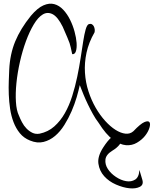

<svg xmlns="http://www.w3.org/2000/svg" viewBox="-20 -788 853 1066"><path d="M146.5 -7.8Q112.3 -21.5 90.3 -48.3Q68.4 -75.2 55.2 -109.9Q42 -144.5 36.1 -184.1Q30.3 -223.6 28.8 -263.2Q27.3 -302.7 28.8 -338.4Q30.3 -374 31.2 -400.4Q35.2 -487.3 64.5 -558.1Q93.8 -628.9 151.4 -700.2Q188.5 -744.1 221.2 -758.3Q253.9 -772.5 281.2 -765.1Q308.6 -757.8 331.1 -733.9Q353.5 -710 369.1 -678.2Q384.8 -646.5 394 -612.3Q403.3 -578.1 405.3 -549.8Q407.2 -521.5 401.4 -503.4Q395.5 -485.4 380.9 -487.3Q375 -513.7 372.6 -525.4Q370.1 -537.1 366.2 -548.8Q362.3 -560.5 354 -579.6Q345.7 -598.6 328.1 -639.6Q300.8 -694.3 272.5 -709Q244.1 -723.6 217.8 -708Q191.4 -692.4 167.5 -652.3Q143.6 -612.3 124 -559.1Q104.5 -505.9 90.8 -445.3Q77.1 -384.8 71.3 -327.6Q65.4 -270.5 68.4 -222.7Q71.3 -174.8 85 -146.5Q91.8 -128.9 102.1 -109.4Q112.3 -89.8 127 -74.7Q141.6 -59.6 159.7 -50.8Q177.7 -42 200.2 -45.9Q247.1 -55.7 281.2 -85.9Q315.4 -116.2 339.8 -159.2Q364.3 -202.1 380.9 -254.9Q397.5 -307.6 408.7 -361.3Q419.9 -415 427.7 -466.3Q435.5 -517.6 441.9 -558.1Q448.2 -598.6 455.6 -624.5Q462.9 -650.4 473.6 -654.3Q483.4 -657.2 490.2 -653.3Q497.1 -649.4 501 -641.6Q504.9 -633.8 505.9 -624.5Q506.8 -615.2 504.9 -608.4Q472.7 -552.7 460.4 -495.6Q448.2 -438.5 451.7 -384.3Q455.1 -330.1 471.2 -280.8Q487.3 -231.4 511.2 -189.9Q535.2 -148.4 564 -116.7Q592.8 -85 621.6 -66.9Q650.4 -48.8 676.3 -45.9Q702.1 -43 720.7 -59.6Q759.8 -100.6 781.2 -109.9Q802.7 -119.1 809.6 -109.9Q816.4 -100.6 809.6 -78.1Q802.7 -55.7 785.2 -33.7Q767.6 -11.7 740.2 4.4Q712.9 20.5 679.7 18.1Q646.5 15.6 607.4 -12.7Q568.4 -41 527.3 -106.4Q510.7 -127.9 496.1 -154.3Q481.4 -180.7 468.3 -208Q455.1 -235.4 443.8 -262.7Q432.6 -290 422.9 -315.4Q417 -287.1 405.8 -248.5Q394.5 -210 377.4 -170.4Q360.4 -130.9 337.4 -94.2Q314.5 -57.6 285.6 -33.2Q256.8 -8.8 221.7 0Q186.5 8.8 146.5 -7.8ZM770.5 210.9Q778.3 238.3 755.9 249.5Q733.4 260.7 698.7 257.3Q664.1 253.9 624.5 236.8Q585 219.7 558.6 190.4Q532.2 161.1 526.4 121.1Q520.5 81.1 552.7 31.2Q577.1 -6.8 598.6 -25.4Q620.1 -43.9 634.8 -47.4Q649.4 -50.8 656.7 -42.5Q664.1 -34.2 661.1 -19.5Q658.2 -4.9 644.5 13.7Q630.9 32.2 603.5 48.8Q568.4 70.3 565.4 97.7Q562.5 125 578.6 149.9Q594.7 174.8 623 193.8Q651.4 212.9 680.2 217.8Q709 222.7 730.5 209Q752 195.3 753.9 155.3Z"/></svg>

Font: Give You Glory
Style: Regular
Weight: 400
Designer: Kimberly Geswein
Foundry: Kimberly Geswein
Version: Version 1.002